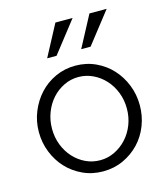

<svg xmlns="http://www.w3.org/2000/svg" viewBox="-114 -849 823 948"><g transform="rotate(-15 297.5 -375.5)"><path d="M297 10Q241 10 193.5 -12Q146 -34 112 -70.5Q78 -107 58.5 -156Q39 -205 39 -259Q39 -314 59 -363Q79 -412 113 -449Q147 -486 194.5 -508Q242 -530 297 -530Q353 -530 400.5 -508Q448 -486 482 -449Q516 -412 535.5 -363Q555 -314 555 -259Q555 -205 536 -156Q517 -107 482.5 -70.5Q448 -34 400.5 -12Q353 10 297 10ZM106 -258Q106 -214 121 -175.5Q136 -137 162 -108.5Q188 -80 222.5 -63.5Q257 -47 297 -47Q336 -47 371 -64Q406 -81 432.5 -110Q459 -139 474 -177.5Q489 -216 489 -260Q489 -304 474 -342.5Q459 -381 432.5 -410Q406 -439 371 -455.5Q336 -472 297 -472Q258 -472 223 -455Q188 -438 162 -409Q136 -380 121 -341Q106 -302 106 -258ZM395 -601H347L432 -761H520ZM221 -601H173L258 -761H346Z"/></g></svg>

Font: Rising Sun Light
Style: Regular
Weight: 300
Designer: Matt McInerney, Pablo Impallari, Rodrigo Fuenzalida (Raleway font), Stephen Hutchings (Greek), Cristiano Sobral (main ch
Foundry: The Rising Sun Project Authors
Version: Version 4.327; ttfautohint (v1.8.4.7-5d5b-dirty)